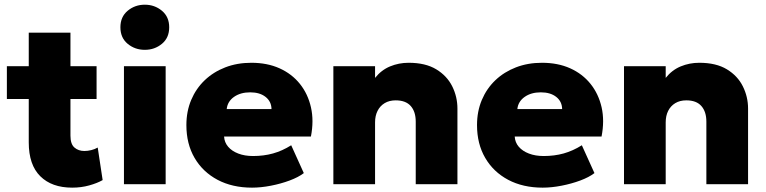

<svg xmlns="http://www.w3.org/2000/svg" viewBox="-20 -804 3345 838"><path d="M295 15Q206 15 155.8 -34.8Q105.5 -84.5 105.5 -182.5V-661.5H287.5V-515H401.5V-372H287.5V-212Q287.5 -175 305 -160Q322.5 -145 348 -145Q363 -145 378.2 -148.8Q393.5 -152.5 406.5 -160L428 -18Q404.5 -4.5 369.5 5.2Q334.5 15 295 15ZM10 -372V-515H121V-372Z M521 0V-515H703V0ZM612 -586.5Q569 -586.5 537.2 -612.8Q505.5 -639 505.5 -685Q505.5 -730.5 537.2 -757Q569 -783.5 612 -783.5Q655 -783.5 686.8 -757Q718.5 -730.5 718.5 -685Q718.5 -639 686.8 -612.8Q655 -586.5 612 -586.5Z M1080 15Q994 15 929.5 -19.2Q865 -53.5 829.2 -114.8Q793.5 -176 793.5 -258Q793.5 -318 814.5 -367.8Q835.5 -417.5 873.5 -453.8Q911.5 -490 963.2 -510Q1015 -530 1077 -530Q1146.5 -530 1200.2 -505.8Q1254 -481.5 1289 -437.8Q1324 -394 1337.2 -335.5Q1350.5 -277 1337 -208H958Q959.5 -182.5 975.8 -163.5Q992 -144.5 1020 -133.8Q1048 -123 1084.5 -123Q1131 -123 1171.5 -134.2Q1212 -145.5 1251 -170L1306 -48.5Q1282.5 -30.5 1244.2 -16.2Q1206 -2 1162.5 6.5Q1119 15 1080 15ZM969.5 -328H1165Q1164.5 -361 1139.2 -381Q1114 -401 1072 -401Q1029.5 -401 1001.2 -381Q973 -361 969.5 -328Z M1435 0V-515H1617V-464Q1644.5 -498.5 1682.5 -514.2Q1720.5 -530 1763.5 -530Q1837 -530 1884 -501.5Q1931 -473 1953.8 -427.2Q1976.5 -381.5 1976.5 -330V0H1794.5V-273Q1794.5 -316.5 1772.8 -341.2Q1751 -366 1707 -366Q1679 -366 1658.8 -353.8Q1638.5 -341.5 1627.8 -320Q1617 -298.5 1617 -270V0Z M2348.5 15Q2262.5 15 2198 -19.2Q2133.5 -53.5 2097.8 -114.8Q2062 -176 2062 -258Q2062 -318 2083 -367.8Q2104 -417.5 2142 -453.8Q2180 -490 2231.8 -510Q2283.5 -530 2345.5 -530Q2415 -530 2468.8 -505.8Q2522.5 -481.5 2557.5 -437.8Q2592.5 -394 2605.8 -335.5Q2619 -277 2605.5 -208H2226.5Q2228 -182.5 2244.2 -163.5Q2260.5 -144.5 2288.5 -133.8Q2316.5 -123 2353 -123Q2399.5 -123 2440 -134.2Q2480.5 -145.5 2519.5 -170L2574.5 -48.5Q2551 -30.5 2512.8 -16.2Q2474.5 -2 2431 6.5Q2387.5 15 2348.5 15ZM2238 -328H2433.5Q2433 -361 2407.8 -381Q2382.5 -401 2340.5 -401Q2298 -401 2269.8 -381Q2241.5 -361 2238 -328Z M2703.5 0V-515H2885.5V-464Q2913 -498.5 2951 -514.2Q2989 -530 3032 -530Q3105.5 -530 3152.5 -501.5Q3199.5 -473 3222.2 -427.2Q3245 -381.5 3245 -330V0H3063V-273Q3063 -316.5 3041.2 -341.2Q3019.5 -366 2975.5 -366Q2947.5 -366 2927.2 -353.8Q2907 -341.5 2896.2 -320Q2885.5 -298.5 2885.5 -270V0Z"/></svg>

Font: Geologica ExtraBold
Style: Regular
Weight: 800
Designer: Sindre Bremnes, Frode Helland
Foundry: Monokrom Skriftforlag AS
Version: Version 1.010;gftools[0.9.28]